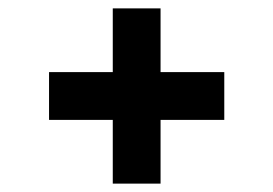

<svg xmlns="http://www.w3.org/2000/svg" viewBox="-20 -579 652 458"><path d="M249 -141V-293H97V-407H249V-559H363V-407H515V-293H363V-141Z"/></svg>

Font: Space Mono
Style: Bold
Weight: 700
Monospace: yes
Designer: Colophon Foundry + Benjamin Critton
Foundry: Colophon Foundry & Benjamin Critton
Version: Version 1.003; ttfautohint (v1.8.4.7-5d5b)